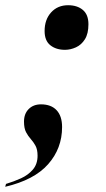

<svg xmlns="http://www.w3.org/2000/svg" viewBox="-39 -561 405 736"><path d="M210 -370Q176 -370 154 -387.5Q132 -405 132 -442Q132 -486 157 -513.5Q182 -541 222 -541Q257 -541 278.5 -523Q300 -505 300 -468Q300 -432 286.5 -410.5Q273 -389 252 -379.5Q231 -370 210 -370ZM-16 144Q14 135 41.5 122.5Q69 110 87 89Q105 68 105 36Q105 12 97 -2.5Q89 -17 79 -28Q69 -39 61 -54Q53 -69 53 -95Q53 -125 71 -143Q89 -161 118 -161Q157 -161 178 -138.5Q199 -116 199 -74Q199 8 145.5 68.5Q92 129 -19 155Z"/></svg>

Font: Noto Serif Display ExtraCondensed Black
Style: Italic
Weight: 900
Width: 2
Italic angle: -12°
Designer: Monotype Design Team
Foundry: Monotype Imaging Inc.
Version: Version 2.009